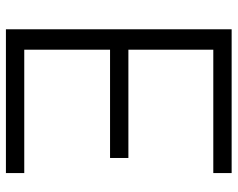

<svg xmlns="http://www.w3.org/2000/svg" viewBox="-97 -706 803 649"><g transform="rotate(90 304.5 -381.5)"><path d="M565 0H79V-763H565V-701H148V-414H514V-352H148V-62H565Z"/></g></svg>

Font: Open Sauce One Light
Style: Regular
Weight: 300
Designer: Alfredo Marco Pradil
Foundry: Creative Sauce Fz LLC
Version: Version 1.477